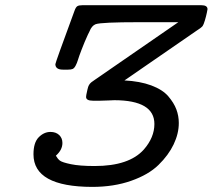

<svg xmlns="http://www.w3.org/2000/svg" viewBox="-20 -714 825 745"><path d="M109.9 -115.2Q109.9 -161.1 130.4 -181.6Q150.9 -202.1 175.8 -202.1Q196.8 -202.1 209.5 -190.2Q222.2 -178.2 222.2 -159.2Q222.2 -132.3 196.8 -109.9Q203.6 -97.7 212.4 -90.8Q221.2 -84 255.1 -76.9Q289.1 -69.8 347.2 -69.8Q481 -69.8 538.1 -133.8Q579.1 -180.7 579.1 -232.9Q579.1 -324.7 423.8 -325.2Q414.1 -325.2 400.1 -324.2Q386.2 -323.2 368.2 -323.2H340.8Q314 -323.2 314 -337.9Q314 -343.8 317.9 -359.9Q317.9 -361.8 319.3 -366.5Q320.8 -371.1 320.8 -372.1Q320.8 -373 322 -376.5Q323.2 -379.9 323.7 -380.9Q324.2 -381.8 325.7 -384.5Q327.1 -387.2 328.1 -388.2Q329.1 -389.2 331.1 -391.6Q333 -394 335.4 -395.5Q337.9 -397 340.3 -398.9Q342.8 -400.9 347.2 -403.8L671.9 -627.9H520Q373 -627.9 351.1 -620.1Q335.9 -614.3 327.1 -591.8Q322.3 -582 320.8 -579.1Q307.6 -550.3 296.9 -522.2Q286.1 -494.1 282.5 -481.7Q278.8 -469.2 273.4 -459.2Q268.1 -449.2 262 -446.5Q255.9 -443.8 244.1 -443.8H224.1Q195.3 -443.8 194.8 -464.8Q194.8 -470.7 269 -671.9Q273.9 -686 280 -689.9Q286.1 -693.8 299.8 -693.8H761.2Q785.2 -693.8 785.2 -678.2Q785.2 -677.2 782.5 -664.1Q779.8 -650.9 774.9 -634.5Q770 -618.2 766.1 -612.8Q759.3 -605 743.2 -595.2L462.9 -401.9Q522.9 -398.9 566.9 -382.6Q610.8 -366.2 632.8 -340.6Q654.8 -314.9 664.3 -289.6Q673.8 -264.2 673.8 -236.8Q673.8 -195.8 653.8 -153.8Q633.8 -111.8 595 -74Q556.2 -36.1 489 -12.5Q421.9 11.2 337.9 11.2Q109.9 10.7 109.9 -115.2Z"/></svg>

Font: CMU Concrete
Style: BoldItalic
Weight: 700
Italic angle: -14.04°
Version: Version 0.7.0